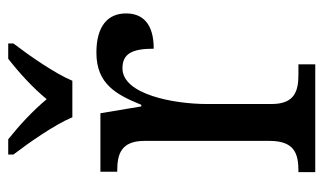

<svg xmlns="http://www.w3.org/2000/svg" viewBox="-184 -622 806 479"><g transform="rotate(-90 219.5 -383.0)"><path d="M166 -606H257C276 -651 321 -715 350 -753V-766H312C277 -739 239 -704 211 -670C183 -704 145 -739 111 -766H73V-753C102 -715 147 -651 166 -606ZM29 0H298V-42H273C233 -42 199 -50 199 -109V-270C199 -353 223 -481 288 -481C324 -481 337 -458 337 -403C400 -403 425 -431 425 -472C425 -518 393 -546 327 -546C248 -546 222 -495 197 -434H193L176 -536H30V-494H33C73 -494 107 -485 107 -426V-114C107 -51 74 -42 32 -42H29Z"/></g></svg>

Font: Noto Serif Armenian SemiCondensed
Style: Regular
Weight: 400
Width: 4
Designer: Monotype Design Team
Foundry: Monotype Imaging Inc.
Version: Version 2.008